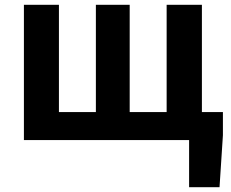

<svg xmlns="http://www.w3.org/2000/svg" viewBox="-20 -580 957 795"><path d="M763 195V0H725V-116H903V-20L889 195ZM79 0V-560H224V-116H377V-560H517V-116H670V-560H816V0Z"/></svg>

Font: Noto Sans SC
Style: Bold
Weight: 700
Designer: Ryoko NISHIZUKA  (kana, bopomofo & ideographs); Paul D. Hunt (Latin, Greek & Cyrillic); Sandoll Communications , Soo-you
Foundry: Adobe
Version: Version 2.004-H2;hotconv 1.0.118;makeotfexe 2.5.65603